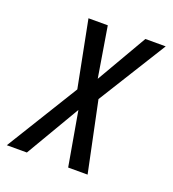

<svg xmlns="http://www.w3.org/2000/svg" viewBox="-149 -616 629 698"><g transform="rotate(20 165.0 -267.5)"><path d="M-45.4 0 126 -278.3 75.7 -535.2H150.4L182.6 -339.8L295.9 -535.2H374.5L210.4 -271.5L267.1 0H191.9L155.3 -209.5L32.2 0Z"/></g></svg>

Font: Open Sans Condensed
Style: Italic
Weight: 400
Width: 3
Italic angle: -12°
Designer: Monotype Design Team
Foundry: Monotype Imaging Inc.
Version: Version 3.000